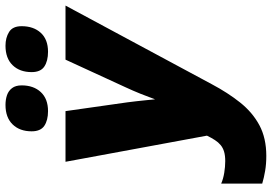

<svg xmlns="http://www.w3.org/2000/svg" viewBox="-164 -806 980 692"><g transform="rotate(-90 326.0 -460.0)"><path d="M109.9 9.8Q80.6 9.8 56.2 5.6Q31.7 1.5 10.3 -4.9V-152.8Q26.9 -145.5 49.1 -141.8Q71.3 -138.2 91.3 -138.2Q111.3 -138.2 125.2 -142.3Q139.2 -146.5 149.2 -154.8Q159.2 -163.1 167.2 -175.5Q175.3 -188 183.1 -204.1L88.9 -713.9H271.5L303.2 -490.7Q305.2 -477.5 307.1 -458.7Q309.1 -439.9 311 -421.9Q313 -403.8 314 -391.1Q322.8 -415.5 334 -443.4Q345.2 -471.2 357.9 -498.5L457 -713.9H651.9L368.7 -187Q337.9 -128.9 302.5 -84.5Q267.1 -40 220.7 -15.1Q174.3 9.8 109.9 9.8ZM485.4 -776.9Q452.1 -776.9 432.1 -790.3Q412.1 -803.7 412.1 -835.9Q412.1 -878.9 437 -904.5Q461.9 -930.2 507.3 -930.2Q536.1 -930.2 556.9 -917.2Q577.6 -904.3 577.6 -872.1Q577.6 -829.1 553.7 -803Q529.8 -776.9 485.4 -776.9ZM271.5 -776.9Q238.3 -776.9 218.5 -790.3Q198.7 -803.7 198.7 -835.9Q198.7 -878.9 223.6 -904.5Q248.5 -930.2 293.9 -930.2Q313 -930.2 328.9 -924.8Q344.7 -919.4 354.5 -906.5Q364.3 -893.6 364.3 -872.1Q364.3 -829.1 340.1 -803Q315.9 -776.9 271.5 -776.9Z"/></g></svg>

Font: Open Sans SemiCondensed ExtraBold
Style: Italic
Weight: 800
Width: 4
Italic angle: -12°
Designer: Monotype Design Team
Foundry: Monotype Imaging Inc.
Version: Version 3.003